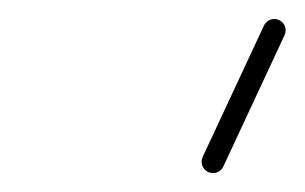

<svg xmlns="http://www.w3.org/2000/svg" viewBox="-20 -573 322 203"><path d="M259.1 -546C259.1 -546 259.1 -546 259.1 -546C237.5 -499.7 215.9 -453.4 194.3 -407.1C191.5 -401.1 194.1 -393.9 200.1 -391.1C206.1 -388.3 213.3 -390.9 216.1 -396.9C216.1 -396.9 216.1 -396.9 216.1 -396.9C237.7 -443.2 259.3 -489.6 280.9 -535.9C283.7 -541.9 281.1 -549 275.1 -551.8C269.1 -554.6 261.9 -552 259.1 -546Z"/></svg>

Font: FRB American Cursive Guidelines Light
Style: Italic
Weight: 300
Italic angle: -25°
Version: Version 2.0;Modular Font Editor K font №1